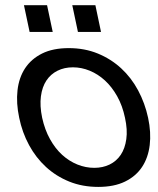

<svg xmlns="http://www.w3.org/2000/svg" viewBox="-20 -716 614 747"><path d="M54.7 -257.8Q42.5 -314.9 48.1 -364.5Q53.7 -414.1 77.6 -450.4Q101.6 -486.8 143.8 -507.8Q186 -528.8 247.6 -528.8Q309.1 -528.8 360.4 -507.8Q411.6 -486.8 451.2 -450.4Q490.7 -414.1 517.3 -364.5Q543.9 -314.9 556.2 -257.8Q568.4 -200.7 562.5 -151.6Q556.6 -102.5 532.7 -66.4Q508.8 -30.3 466.3 -9.5Q423.8 11.2 362.3 11.2Q300.8 11.2 249.5 -9.5Q198.2 -30.3 158.9 -66.4Q119.6 -102.5 93 -151.6Q66.4 -200.7 54.7 -257.8ZM144 -257.8Q154.3 -210.9 174.6 -174.6Q194.8 -138.2 221.9 -113.5Q249 -88.9 281.2 -75.9Q313.5 -63 346.7 -63Q379.9 -63 406.5 -75.9Q433.1 -88.9 449.7 -113.5Q466.3 -138.2 471.4 -174.6Q476.6 -210.9 466.3 -257.8Q456.5 -304.7 436 -341.3Q415.5 -377.9 388.4 -402.8Q361.3 -427.7 329.1 -440.9Q296.9 -454.1 263.7 -454.1Q230.5 -454.1 203.9 -440.9Q177.2 -427.7 160.6 -402.8Q144 -377.9 139.2 -341.3Q134.3 -304.7 144 -257.8ZM351.1 -695.8 373 -591.8H283.2L261.2 -695.8ZM163.1 -695.8 185.1 -591.8H95.2L73.2 -695.8Z"/></svg>

Font: XB Khoramshahr
Style: Oblique
Weight: 400
Italic angle: 12°
Designer: Behnam
Foundry: Irmug
Version: Version 8.005 2009